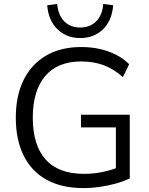

<svg xmlns="http://www.w3.org/2000/svg" viewBox="-20 -955 766 984"><path d="M409 9Q296 9 218.5 -34Q141 -77 101 -158Q61 -239 61 -352Q61 -464 101 -545Q141 -626 216 -670Q291 -714 397 -714Q447 -714 491.5 -704Q536 -694 574.5 -674.5Q613 -655 642 -626L610 -560Q562 -602 511 -621Q460 -640 396 -640Q275 -640 211.5 -565Q148 -490 148 -352Q148 -212 213.5 -138Q279 -64 411 -64Q459 -64 505 -73.5Q551 -83 592 -100L574 -53V-302H395V-367H645V-41Q618 -27 578 -15.5Q538 -4 494 2.5Q450 9 409 9ZM391 -760Q321 -760 274.5 -805Q228 -850 222 -928L273 -935Q278 -878 309 -846Q340 -814 391 -814Q442 -814 473.5 -846Q505 -878 509 -935L560 -928Q554 -850 508 -805Q462 -760 391 -760Z"/></svg>

Font: Nunito Sans 12pt ExtraLight 12pt
Style: Regular
Weight: 400
Version: Version 3.101;gftools[0.9.27]